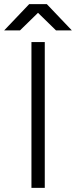

<svg xmlns="http://www.w3.org/2000/svg" viewBox="-51 -902 365 922"><path d="M100 0V-700H164V0ZM218 -756 90 -881V-882H174L294 -756ZM-31 -756 89 -882H173V-881L45 -756Z"/></svg>

Font: Figtree Light
Style: Regular
Weight: 300
Designer: Erik Kennedy
Foundry: Erik Kennedy
Version: Version 2.001;gftools[0.9.30]